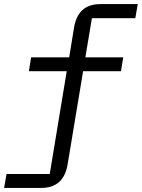

<svg xmlns="http://www.w3.org/2000/svg" viewBox="-63 -718 693 938"><path d="M-43 200H139C217 200 255 156 267 87L343 -370H528L539 -438H354L386 -629H598L610 -698H427C349 -698 311 -654 299 -585L275 -438H89L78 -370H263L180 132H-31Z"/></svg>

Font: IBM Plex Mono
Style: Regular
Weight: 400
Monospace: yes
Designer: Mike Abbink, Paul van der Laan, Pieter van Rosmalen
Foundry: Bold Monday
Version: Version 2.004